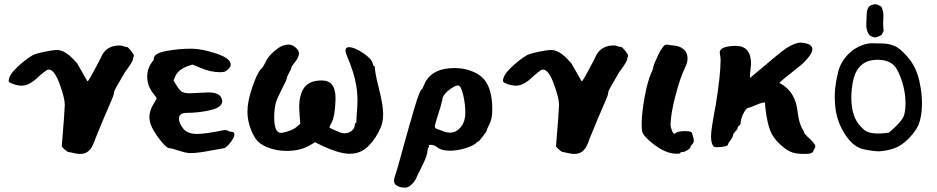

<svg xmlns="http://www.w3.org/2000/svg" viewBox="-20 -704 4308 883"><path d="M20 -331Q20 -358 58 -394Q96 -430 130 -450Q142 -457 182 -465.5Q222 -474 242 -474Q274 -474 310 -439Q338 -411 338 -407L382 -330Q384 -330 388 -336Q392 -342 398 -352.5Q404 -363 410 -374.5Q416 -386 423 -398.5Q430 -411 435 -421Q440 -431 444 -439Q448 -447 448 -448Q472 -495 530 -495Q540 -495 548 -491.5Q556 -488 564 -488Q568 -488 582 -471Q596 -454 596 -447Q596 -445 594 -442Q592 -439 592 -436Q592 -428 585 -416Q578 -404 567 -389Q556 -374 552 -368Q550 -363 537 -341.5Q524 -320 514 -302Q504 -284 504 -276Q504 -268 491 -238.5Q478 -209 457 -159.5Q436 -110 420 -70Q408 -35 398 -21Q388 -7 372 0Q362 4 348 4Q336 4 317 -0.5Q298 -5 294 -5Q292 -5 284 -11Q276 -17 270 -23.5Q264 -30 264 -31Q278 -199 278 -222Q278 -253 254 -318.5Q230 -384 204 -384Q202 -384 196 -382Q184 -375 158 -352Q116 -310 80 -310Q62 -310 41 -317.5Q20 -325 20 -331Z M657 -352Q657 -389 679 -418Q687 -428 687 -433Q687 -459 744.5 -469.5Q802 -480 857 -480H866Q916 -478 978.5 -456.5Q1041 -435 1041 -407Q1041 -392 1020 -378Q1013 -372 992 -372Q948 -372 902 -392L865 -407L844 -400Q799 -384 785 -351L778 -334L792 -311Q805 -289 817 -282Q829 -275 855 -275Q863 -275 893.5 -277Q924 -279 937 -279Q983 -279 996 -258Q1002 -248 1002 -239Q1002 -210 948 -197.5Q894 -185 839 -185Q803 -185 803 -158Q803 -136 825 -110Q844 -88 887 -88Q924 -88 1007 -105Q1011 -106 1017 -106Q1023 -106 1029.5 -102Q1036 -98 1044 -98Q1058 -98 1058 -86Q1058 -71 1038 -46.5Q1018 -22 1008 -22Q1006 -22 946.5 -11Q887 0 860 0H850Q829 -2 799.5 -12Q770 -22 761 -22Q745 -22 713 -64.5Q681 -107 672 -135Q667 -152 667 -165Q667 -194 685 -224Q700 -248 700 -252Q700 -256 688 -270Q657 -307 657 -352Z M1118 -191Q1118 -238 1140.5 -303.5Q1163 -369 1180 -386Q1189 -393 1200 -416Q1211 -443 1244 -471Q1277 -499 1307 -499Q1324 -499 1339.5 -485.5Q1355 -472 1355 -457Q1355 -441 1332 -412Q1320 -398 1320 -392Q1320 -388 1310 -370Q1300 -352 1300 -347Q1300 -340 1277 -295.5Q1254 -251 1249 -232Q1241 -204 1241 -165Q1241 -93 1272 -93H1277Q1324 -102 1346 -122L1361 -135L1358 -171Q1356 -199 1356 -209Q1356 -270 1379.5 -301.5Q1403 -333 1456 -334H1460Q1523 -334 1523 -254V-242Q1520 -168 1506 -142Q1495 -122 1495 -119Q1495 -116 1505 -111.5Q1515 -107 1528.5 -101.5Q1542 -96 1544 -95Q1553 -91 1564 -91Q1583 -91 1597.5 -102.5Q1612 -114 1612 -132Q1612 -138 1616 -138Q1619 -138 1619 -143Q1619 -158 1621.5 -189.5Q1624 -221 1624 -241Q1624 -278 1618 -312Q1610 -366 1574 -451Q1569 -462 1569 -472Q1569 -487 1585 -487Q1610 -487 1650 -460Q1690 -433 1694 -412Q1697 -400 1700 -400Q1704 -400 1704 -394Q1704 -370 1723 -295.5Q1742 -221 1742 -180Q1742 -144 1731 -118Q1710 -68 1674.5 -32.5Q1639 3 1591 3H1580Q1531 -1 1463 -33L1429 -50L1407 -37Q1362 -10 1299 -10Q1250 -10 1208.5 -27Q1167 -44 1150 -75Q1118 -132 1118 -191Z M1792 127Q1792 122 1794 114Q1802 93 1831 -13.5Q1860 -120 1886 -207.5Q1912 -295 1922 -295Q1922 -295 1925 -301.5Q1928 -308 1932 -317.5Q1936 -327 1940 -333Q1976 -391 2070 -391Q2120 -391 2161 -372Q2202 -353 2220 -319Q2244 -275 2244 -200Q2244 -157 2230 -131Q2218 -108 2218 -103Q2218 -99 2200 -76Q2182 -53 2180 -53Q2176 -53 2166 -43Q2150 -31 2116 -21Q2082 -11 2050 -11Q2010 -11 1992 -26Q1978 -38 1958 -38Q1952 -38 1952 -35Q1952 -33 1953 -32Q1954 -31 1952 -28Q1950 -25 1948 -20Q1946 -15 1946 -11Q1946 9 1923 56Q1900 103 1898 106Q1892 126 1875 142.5Q1858 159 1844 159Q1822 159 1807 151Q1792 143 1792 127ZM1980 -124Q1980 -119 1982 -116Q1984 -113 1987 -112Q1990 -111 1998 -108Q2006 -105 2012 -103Q2032 -94 2050 -94Q2078 -94 2099 -119.5Q2120 -145 2120 -186Q2120 -226 2110 -268.5Q2100 -311 2086 -311H2084Q2066 -308 2040 -286Q2014 -264 2014 -243Q2014 -241 2006 -213Q1980 -132 1980 -124Z M2293 -331Q2293 -358 2331 -394Q2369 -430 2403 -450Q2415 -457 2455 -465.5Q2495 -474 2515 -474Q2547 -474 2583 -439Q2611 -411 2611 -407L2655 -330Q2657 -330 2661 -336Q2665 -342 2671 -352.5Q2677 -363 2683 -374.5Q2689 -386 2696 -398.5Q2703 -411 2708 -421Q2713 -431 2717 -439Q2721 -447 2721 -448Q2745 -495 2803 -495Q2813 -495 2821 -491.5Q2829 -488 2837 -488Q2841 -488 2855 -471Q2869 -454 2869 -447Q2869 -445 2867 -442Q2865 -439 2865 -436Q2865 -428 2858 -416Q2851 -404 2840 -389Q2829 -374 2825 -368Q2823 -363 2810 -341.5Q2797 -320 2787 -302Q2777 -284 2777 -276Q2777 -268 2764 -238.5Q2751 -209 2730 -159.5Q2709 -110 2693 -70Q2681 -35 2671 -21Q2661 -7 2645 0Q2635 4 2621 4Q2609 4 2590 -0.5Q2571 -5 2567 -5Q2565 -5 2557 -11Q2549 -17 2543 -23.5Q2537 -30 2537 -31Q2551 -199 2551 -222Q2551 -253 2527 -318.5Q2503 -384 2477 -384Q2475 -384 2469 -382Q2457 -375 2431 -352Q2389 -310 2353 -310Q2335 -310 2314 -317.5Q2293 -325 2293 -331Z M2931 -131Q2931 -183 2944.5 -257Q2958 -331 2976 -371Q2984 -385 2984 -393Q2984 -403 3007 -451Q3030 -499 3045 -499H3048Q3055 -497 3075 -495Q3107 -493 3124.5 -477Q3142 -461 3142 -436Q3142 -416 3132 -396Q3108 -348 3086 -262.5Q3064 -177 3064 -131Q3064 -119 3070 -104Q3076 -89 3082 -89Q3084 -89 3086 -91Q3096 -101 3130 -101Q3159 -101 3162 -93Q3171 -66 3171 -59Q3171 -47 3163 -40Q3155 -32 3155 -27Q3155 -22 3141.5 -13.5Q3128 -5 3119 -5Q3109 -5 3109 -1Q3109 3 3094 3Q3074 3 3054 -3Q3020 -13 2978.5 -46.5Q2937 -80 2933 -101Q2931 -117 2931 -131Z M3250 -78Q3250 -109 3272 -223Q3294 -360 3294 -428Q3294 -438 3292 -448Q3290 -458 3290 -463Q3290 -490 3356 -493H3364Q3434 -493 3434 -410Q3434 -406 3432 -389Q3430 -372 3429 -361.5Q3428 -351 3430 -346Q3576 -470 3594 -481Q3636 -508 3662 -508Q3668 -508 3680 -506Q3716 -499 3716 -478Q3716 -463 3699 -441.5Q3682 -420 3662 -403.5Q3642 -387 3618 -368Q3594 -349 3590 -346L3564 -323L3576 -316Q3638 -278 3648 -192Q3654 -140 3668 -115Q3672 -108 3675 -102.5Q3678 -97 3678 -95Q3678 -93 3682 -88Q3686 -83 3694 -75Q3730 -43 3730 -31Q3730 -29 3728 -25Q3726 -21 3723 -15Q3720 -9 3719 -6.5Q3718 -4 3713 -1Q3708 2 3700 3Q3692 4 3678 4Q3638 4 3616 -6Q3594 -16 3570 -38Q3536 -68 3522 -104Q3508 -140 3500 -207L3498 -233L3484 -231Q3478 -230 3452 -219Q3426 -208 3422 -208Q3412 -208 3399 -182Q3386 -156 3386 -137Q3386 -131 3379 -126Q3372 -121 3372 -115Q3372 -109 3362 -99.5Q3352 -90 3352 -85Q3352 -76 3340 -60Q3328 -44 3328 -39Q3328 -34 3312 -30.5Q3296 -27 3278 -27Q3264 -27 3262 -30Q3250 -44 3250 -78Z M4020 -8Q3983 -10 3948.5 -18.5Q3914 -27 3887 -58.5Q3860 -90 3842.5 -130.5Q3825 -171 3821 -217Q3817 -263 3821 -299Q3825 -335 3834.5 -373Q3844 -411 3869 -441.5Q3894 -472 3927.5 -488.5Q3961 -505 3987.5 -505Q4014 -505 4042 -504Q4070 -503 4095.5 -492Q4121 -481 4157 -438.5Q4193 -396 4207.5 -333.5Q4222 -271 4220 -218Q4218 -165 4205.5 -133.5Q4193 -102 4160.5 -68.5Q4128 -35 4094 -22.5Q4060 -10 4020 -8ZM4068 -94Q4132 -148 4139 -178Q4146 -208 4144 -245Q4142 -282 4131.5 -319Q4121 -356 4105 -384.5Q4089 -413 4058 -423Q4027 -433 3990.5 -427Q3954 -421 3931.5 -394.5Q3909 -368 3901 -321Q3893 -274 3896 -232Q3899 -190 3912.5 -160.5Q3926 -131 3954.5 -106.5Q3983 -82 4068 -94ZM4004 -532Q3988 -534 3977 -544Q3963 -565 3964 -592.5Q3965 -620 3966 -641Q3967 -662 3977 -674Q3991 -686 4012 -684L4033 -674Q4045 -651 4042.5 -621Q4040 -591 4044 -563L4035 -544Q4020 -534 4004 -532Z"/></svg>

Font: NaniFont Regular
Style: Regular
Weight: 400
Designer: Nanigashitei
Version: Version 1.036